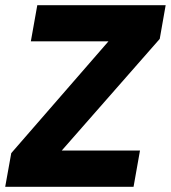

<svg xmlns="http://www.w3.org/2000/svg" viewBox="-21 -722 660 742"><path d="M619.2 -701.9 596.3 -571.7 217.6 -140.2H520L495.1 0H-0.9L22.5 -130.2L398.1 -562.2H98.2L123.1 -701.9Z"/></svg>

Font: Poppins Variable
Style: Italic
Weight: 100
Italic angle: -10°
Designer: Jonny Pinhorn
Foundry: Indian Type Foundry
Version: Version 6.000